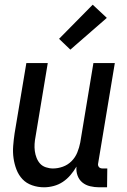

<svg xmlns="http://www.w3.org/2000/svg" viewBox="-20 -788 540 816"><path d="M167 8Q141 8 116.5 -0.5Q92 -9 75.5 -26.5Q59 -44 50 -67.5Q41 -91 37.5 -116Q34 -141 36 -167.5Q38 -194 42 -221L92 -520H183L131 -207Q128 -192 127 -176.5Q126 -161 128 -146Q130 -131 135.5 -117Q141 -103 150.5 -92.5Q160 -82 175 -77Q190 -72 205 -72Q226 -72 247 -79.5Q268 -87 284 -103Q300 -119 308.5 -140Q317 -161 321 -182L377 -520H468L397 -93Q396 -89 397 -85Q398 -81 400.5 -78Q403 -75 407 -73.5Q411 -72 416 -72H436L435 8H402Q382 8 363 3.5Q344 -1 330 -12.5Q316 -24 309.5 -42Q303 -60 305 -80Q294 -61 279.5 -44Q265 -27 247 -15Q229 -3 208 2.5Q187 8 167 8ZM279 -577 231 -623 374 -768 434 -712Z"/></svg>

Font: Iosevka Term Curly Medium
Style: Italic
Weight: 500
Italic angle: -9°
Designer: Belleve Invis
Foundry: Belleve Invis
Version: Version 32.3.0